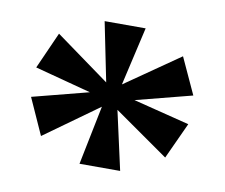

<svg xmlns="http://www.w3.org/2000/svg" viewBox="-53 -824 610 521"><g transform="rotate(10 251.5 -563.5)"><path d="M196 -367 229 -530 80 -423 35 -523 190 -563 35 -604 80 -705 229 -597 196 -760H309L272 -599L422 -703L468 -603L313 -563L468 -524L422 -424L272 -529L308 -367Z"/></g></svg>

Font: Noto Serif Bengali Black
Style: Regular
Weight: 900
Version: Version 2.003